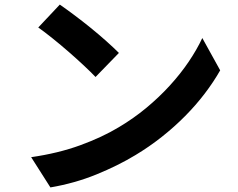

<svg xmlns="http://www.w3.org/2000/svg" viewBox="-20 -780 1040 838"><path d="M241 -760Q267 -742 302.5 -715.5Q338 -689 374.5 -659.5Q411 -630 444 -600.5Q477 -571 499 -549L397 -444Q377 -465 346 -494Q315 -523 280 -553.5Q245 -584 209.5 -612.5Q174 -641 147 -660ZM116 -94Q234 -111 330 -146Q426 -181 499 -225Q563 -263 619 -309.5Q675 -356 721.5 -407Q768 -458 803.5 -510.5Q839 -563 863 -614L941 -473Q912 -422 873.5 -371.5Q835 -321 788 -273.5Q741 -226 686 -182.5Q631 -139 571 -103Q495 -57 400.5 -18.5Q306 20 200 38Z"/></svg>

Font: SpoqaHanSansJP-Bold
Style: Regular
Weight: 700
Designer: [Source Han Sans]
Ryoko NISHIZUKA  (kana & ideographs); Paul D. Hunt (Latin, Greek & Cyrillic); Wenlong ZHANG  (bopomofo
Foundry: Spoqa (http://bi.spoqa.com)
Version: Version 1.002.20150607